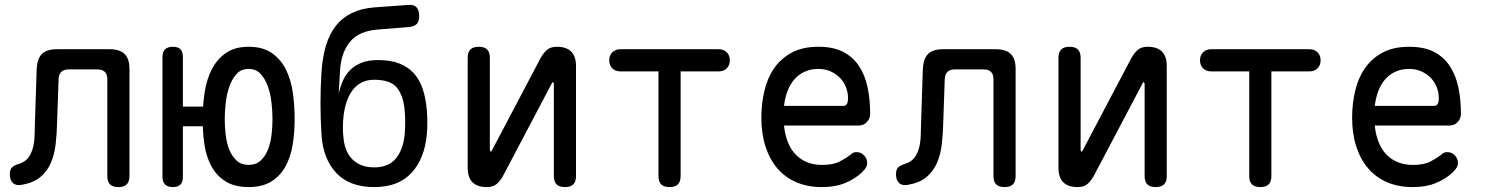

<svg xmlns="http://www.w3.org/2000/svg" viewBox="-20 -750 6040 780"><path d="M129 -470Q131 -511 150 -530.5Q169 -550 210 -550H426Q467 -550 486.5 -530.5Q506 -511 506 -470V-35Q506 -12 495 -1Q484 10 461 10Q438 10 427 -1Q416 -12 416 -35V-428Q416 -448 406 -458Q396 -468 376 -468H259Q239 -468 229 -458Q219 -448 218 -428L212 -254Q211 -207 206 -164Q201 -121 186 -87Q171 -53 143 -30Q115 -7 68 1Q45 5 32.5 -6.5Q20 -18 20 -43Q20 -60 28 -69Q36 -78 56 -84Q82 -92 95 -109.5Q108 -127 114 -150.5Q120 -174 120.5 -201Q121 -228 122 -254Z M723 -519V-317H805Q807 -345 811 -373Q819 -426 840 -467.5Q861 -509 897.5 -534.5Q934 -560 990 -560Q1047 -560 1083.5 -535Q1120 -510 1141 -468.5Q1162 -427 1169.5 -374Q1177 -321 1177 -265Q1177 -210 1168.5 -160Q1160 -110 1139 -72.5Q1118 -35 1082 -12.5Q1046 10 990 10Q934 10 897.5 -12.5Q861 -35 840 -72.5Q819 -110 811 -160Q805 -197 804 -237H723V-31Q723 -10 713 0Q703 10 682 10Q661 10 650.5 -0.5Q640 -11 640 -32V-518Q640 -539 650.5 -549.5Q661 -560 682 -560Q703 -560 713 -550Q723 -540 723 -519ZM990 -80Q1019 -80 1038 -97Q1057 -114 1068 -141Q1079 -168 1083 -201Q1087 -234 1087 -265Q1087 -297 1083 -333Q1079 -369 1068 -399.5Q1057 -430 1038.5 -450Q1020 -470 990 -470Q960 -470 941.5 -450Q923 -430 912 -399Q901 -368 897 -332.5Q893 -297 893 -265Q893 -234 897 -201Q901 -168 912 -141Q923 -114 942 -97Q961 -80 990 -80Z M1639 -640 1515 -630Q1477 -627 1449 -615Q1421 -603 1402.5 -581Q1384 -559 1373.5 -528.5Q1363 -498 1361 -457L1356 -371Q1362 -396 1372 -420Q1382 -444 1400 -463Q1418 -482 1446 -494Q1474 -506 1516 -506Q1567 -506 1602.5 -492Q1638 -478 1661.5 -452Q1685 -426 1697.5 -388Q1710 -350 1714 -302Q1716 -278 1716 -253Q1716 -228 1714 -204Q1705 -106 1652 -48Q1599 10 1500 10Q1400 10 1346 -47.5Q1292 -105 1286 -204Q1282 -267 1282 -330.5Q1282 -394 1286 -457Q1290 -517 1304 -564Q1318 -611 1344 -644.5Q1370 -678 1409 -697Q1448 -716 1501 -720L1639 -730Q1662 -732 1672.5 -720Q1683 -708 1683 -685Q1683 -662 1672.5 -652Q1662 -642 1639 -640ZM1500 -70Q1558 -70 1588 -106Q1618 -142 1624 -204Q1626 -228 1626 -253Q1626 -278 1624 -302Q1618 -364 1591.5 -395Q1565 -426 1500 -426Q1471 -426 1449.5 -415Q1428 -404 1413 -384.5Q1398 -365 1389 -339Q1380 -313 1376 -282Q1373 -258 1373 -233Q1373 -208 1376 -184Q1383 -128 1415.5 -99Q1448 -70 1500 -70Z M1880 -68V-515Q1880 -538 1891 -549Q1902 -560 1925 -560Q1948 -560 1959 -549Q1970 -538 1970 -515V-140Q1972 -134 1974 -134Q1976 -134 1976.5 -135.5Q1977 -137 1979 -140L2174 -510Q2186 -533 2201 -546.5Q2216 -560 2242 -560Q2281 -560 2300.5 -540.5Q2320 -521 2320 -482V-35Q2320 -12 2309 -1Q2298 10 2275 10Q2252 10 2241 -1Q2230 -12 2230 -35V-410Q2228 -416 2226 -416Q2224 -416 2223.5 -414.5Q2223 -413 2221 -410L2026 -40Q2014 -17 1999 -3.5Q1984 10 1958 10Q1919 10 1899.5 -9.5Q1880 -29 1880 -68Z M2655 -460H2500Q2480 -460 2467.5 -472.5Q2455 -485 2455 -505Q2455 -525 2467.5 -537.5Q2480 -550 2500 -550H2900Q2920 -550 2932.5 -537.5Q2945 -525 2945 -505Q2945 -485 2932.5 -472.5Q2920 -460 2900 -460H2745V-35Q2745 -12 2734 -1Q2723 10 2700 10Q2677 10 2666 -1Q2655 -12 2655 -35Z M3459 -132Q3478 -132 3490.5 -118.5Q3503 -105 3503 -88Q3503 -79 3498.5 -70.5Q3494 -62 3482 -50Q3466 -35 3448 -24Q3430 -13 3409.5 -5Q3389 3 3366.5 6.5Q3344 10 3319 10Q3261 10 3215.5 -9.5Q3170 -29 3138.5 -65.5Q3107 -102 3090 -154.5Q3073 -207 3073 -272Q3073 -329 3085.5 -381.5Q3098 -434 3125.5 -473.5Q3153 -513 3197 -536.5Q3241 -560 3305 -560Q3365 -560 3405 -539.5Q3445 -519 3469.5 -482Q3494 -445 3504.5 -395.5Q3515 -346 3515 -287Q3515 -269 3502 -254.5Q3489 -240 3468 -240H3165Q3169 -200 3182 -169.5Q3195 -139 3215 -119.5Q3235 -100 3261.5 -90Q3288 -80 3320 -80Q3365 -80 3391.5 -94Q3418 -108 3433 -120Q3441 -127 3446 -129.5Q3451 -132 3459 -132ZM3165 -320H3409Q3414 -320 3419.5 -326Q3425 -332 3425 -353Q3425 -374 3417 -395Q3409 -416 3393.5 -432.5Q3378 -449 3355.5 -459.5Q3333 -470 3305 -470Q3274 -470 3249.5 -459Q3225 -448 3207.5 -428Q3190 -408 3179.5 -380.5Q3169 -353 3165 -320Z M3729 -470Q3731 -511 3750 -530.5Q3769 -550 3810 -550H4026Q4067 -550 4086.5 -530.5Q4106 -511 4106 -470V-35Q4106 -12 4095 -1Q4084 10 4061 10Q4038 10 4027 -1Q4016 -12 4016 -35V-428Q4016 -448 4006 -458Q3996 -468 3976 -468H3859Q3839 -468 3829 -458Q3819 -448 3818 -428L3812 -254Q3811 -207 3806 -164Q3801 -121 3786 -87Q3771 -53 3743 -30Q3715 -7 3668 1Q3645 5 3632.5 -6.5Q3620 -18 3620 -43Q3620 -60 3628 -69Q3636 -78 3656 -84Q3682 -92 3695 -109.5Q3708 -127 3714 -150.5Q3720 -174 3720.5 -201Q3721 -228 3722 -254Z M4280 -68V-515Q4280 -538 4291 -549Q4302 -560 4325 -560Q4348 -560 4359 -549Q4370 -538 4370 -515V-140Q4372 -134 4374 -134Q4376 -134 4376.5 -135.5Q4377 -137 4379 -140L4574 -510Q4586 -533 4601 -546.5Q4616 -560 4642 -560Q4681 -560 4700.5 -540.5Q4720 -521 4720 -482V-35Q4720 -12 4709 -1Q4698 10 4675 10Q4652 10 4641 -1Q4630 -12 4630 -35V-410Q4628 -416 4626 -416Q4624 -416 4623.5 -414.5Q4623 -413 4621 -410L4426 -40Q4414 -17 4399 -3.5Q4384 10 4358 10Q4319 10 4299.5 -9.5Q4280 -29 4280 -68Z M5055 -460H4900Q4880 -460 4867.5 -472.5Q4855 -485 4855 -505Q4855 -525 4867.5 -537.5Q4880 -550 4900 -550H5300Q5320 -550 5332.5 -537.5Q5345 -525 5345 -505Q5345 -485 5332.5 -472.5Q5320 -460 5300 -460H5145V-35Q5145 -12 5134 -1Q5123 10 5100 10Q5077 10 5066 -1Q5055 -12 5055 -35Z M5859 -132Q5878 -132 5890.5 -118.5Q5903 -105 5903 -88Q5903 -79 5898.5 -70.5Q5894 -62 5882 -50Q5866 -35 5848 -24Q5830 -13 5809.5 -5Q5789 3 5766.5 6.5Q5744 10 5719 10Q5661 10 5615.5 -9.5Q5570 -29 5538.5 -65.5Q5507 -102 5490 -154.5Q5473 -207 5473 -272Q5473 -329 5485.5 -381.5Q5498 -434 5525.5 -473.5Q5553 -513 5597 -536.5Q5641 -560 5705 -560Q5765 -560 5805 -539.5Q5845 -519 5869.5 -482Q5894 -445 5904.5 -395.5Q5915 -346 5915 -287Q5915 -269 5902 -254.5Q5889 -240 5868 -240H5565Q5569 -200 5582 -169.5Q5595 -139 5615 -119.5Q5635 -100 5661.5 -90Q5688 -80 5720 -80Q5765 -80 5791.5 -94Q5818 -108 5833 -120Q5841 -127 5846 -129.5Q5851 -132 5859 -132ZM5565 -320H5809Q5814 -320 5819.5 -326Q5825 -332 5825 -353Q5825 -374 5817 -395Q5809 -416 5793.5 -432.5Q5778 -449 5755.5 -459.5Q5733 -470 5705 -470Q5674 -470 5649.5 -459Q5625 -448 5607.5 -428Q5590 -408 5579.5 -380.5Q5569 -353 5565 -320Z"/></svg>

Font: Maple Mono NF CN
Style: Regular
Weight: 400
Monospace: yes
Designer: subframe7536
Version: Version 7.000